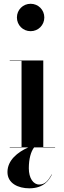

<svg xmlns="http://www.w3.org/2000/svg" viewBox="-20 -780 339 1016"><path d="M69.5 -687.5C69.5 -647 101.5 -615 142 -615C182.5 -615 214.5 -647 214.5 -687.5C214.5 -728 182.5 -760 142 -760C101.5 -760 69.5 -728 69.5 -687.5ZM31.5 -2V0H129.5C73 25.5 19.5 68 19.5 130.5C19.5 190.5 76.5 216.5 135 216.5C213.5 216.5 240 171.5 255 143.5L254 142.5C236 173 220 196.5 187.5 196.5C156 196.5 132.5 162.5 132.5 110.5C132.5 60.5 143.5 22 160.5 0H271.5V-2H209V-460H31.5V-458H94V-2Z"/></svg>

Font: Bodoni* 96pt Medium
Style: Regular
Weight: 500
Version: Version 2.3